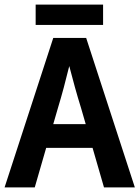

<svg xmlns="http://www.w3.org/2000/svg" viewBox="-22 -820 610 840"><path d="M130 0 180 -173H383L433 0H568L355 -654H211L-2 0ZM429 -711V-800H134V-711ZM211 -277 231 -346C249 -405 266 -469 281 -531C297 -469 314 -407 333 -346L353 -277Z"/></svg>

Font: Source Sans Pro SemBd
Style: Regular
Weight: 700
Designer: Paul D. Hunt
Foundry: Adobe Systems Incorporated
Version: Version 2.020;PS 2.0;hotconv 1.0.86;makeotf.lib2.5.63406